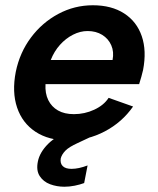

<svg xmlns="http://www.w3.org/2000/svg" viewBox="-20 -527 602 730"><path d="M240 7Q165 7 115 -26Q65 -59 45 -118Q25 -177 40 -254Q55 -327 97.5 -384Q140 -441 201.5 -474Q263 -507 333 -507Q404 -507 452 -476Q500 -445 519 -389.5Q538 -334 524 -261Q521 -249 517.5 -235.5Q514 -222 509 -207H153Q151 -172 163.5 -146.5Q176 -121 200.5 -107Q225 -93 261 -93Q302 -93 338.5 -110Q375 -127 393 -155L486 -122Q444 -62 378.5 -27.5Q313 7 240 7ZM408 -299Q414 -330 403 -355Q392 -380 368.5 -394.5Q345 -409 313 -409Q285 -409 257.5 -395Q230 -381 208 -356.5Q186 -332 173 -299ZM305 -58 322 -5 275 17Q242 32 228.5 46Q215 60 211 75Q208 94 218.5 104.5Q229 115 252 115Q279 115 313 102L300 169Q284 175 264 179Q244 183 225 183Q196 183 170.5 173.5Q145 164 131 142.5Q117 121 124 87Q131 52 163 20Q195 -12 266 -42Z"/></svg>

Font: Albert Sans SemiBold
Style: Italic
Weight: 600
Italic angle: -11.25°
Designer: Andreas Rasmussen
Foundry: a.Foundry
Version: Version 1.025